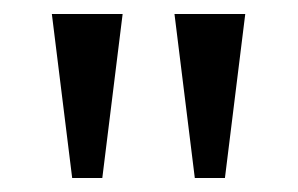

<svg xmlns="http://www.w3.org/2000/svg" viewBox="-20 -734 425 274"><path d="M83 -480 54 -714H155L126 -480ZM258 -480 229 -714H330L301 -480Z"/></svg>

Font: Noto Serif Thai SemiCondensed
Style: Regular
Weight: 400
Width: 4
Designer: Monotype Design Team
Foundry: Monotype Imaging Inc.
Version: Version 2.002